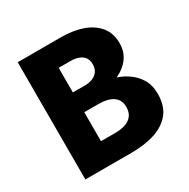

<svg xmlns="http://www.w3.org/2000/svg" viewBox="-158 -846 980 993"><g transform="rotate(-30 332.0 -350.0)"><path d="M200 -348H331Q404 -348 459.5 -368.5Q515 -389 547.5 -428Q580 -467 580 -522Q580 -582 547.5 -621.5Q515 -661 459.5 -680.5Q404 -700 331 -700H74V0H348Q431 0 492 -20.5Q553 -41 586.5 -84Q620 -127 620 -197Q620 -250 596.5 -287.5Q573 -325 534 -349.5Q495 -374 447 -385Q399 -396 348 -396H200V-304H329Q354 -304 374.5 -299.5Q395 -295 411 -285Q427 -275 436 -259Q445 -243 445 -221Q445 -187 429.5 -167.5Q414 -148 388 -139.5Q362 -131 329 -131H243V-569H313Q356 -569 380.5 -551Q405 -533 405 -497Q405 -473 394 -456.5Q383 -440 362.5 -431Q342 -422 313 -422H200Z"/></g></svg>

Font: Jost
Style: Bold
Weight: 700
Version: Version 3.710